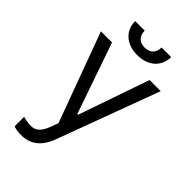

<svg xmlns="http://www.w3.org/2000/svg" viewBox="-276 -816 1109 1109"><g transform="rotate(45 278.5 -261.0)"><path d="M130.7 204.5C206.3 204.5 259.6 164.4 291.2 79.5L522.7 -545.5H431.8L281.2 -110.8H275.6L125 -545.5H34.1L235.8 2.8L220.2 45.5C197.8 106.5 171.5 126.8 134.9 127.1C121.8 127.5 93 124.3 69.6 117.2V194.6C78.1 198.9 102.3 204.5 130.7 204.5ZM132.1 -727.3C132.1 -650.6 188.9 -596.6 278.4 -596.6C369.3 -596.6 426.1 -650.6 426.1 -727.3H348C348 -690.3 328.1 -657.7 278.4 -657.7C228.7 -657.7 210.2 -690.3 210.2 -727.3Z"/></g></svg>

Font: Magic Ui Pro
Style: Regular
Weight: 400
Designer: Stefan Endress, Andreas Faust
Version: Version 1.000;FEAKit 1.0